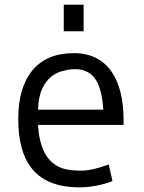

<svg xmlns="http://www.w3.org/2000/svg" viewBox="-20 -802 624 832"><path d="M467.3 -17.1Q395.5 9.8 323.7 9.8Q177.2 9.8 112.3 -79.1Q59.1 -150.9 59.1 -286.6Q59.1 -422.4 119.9 -496.6Q180.7 -570.8 298.8 -571.8Q409.2 -571.8 464.8 -489.3Q515.6 -414.6 515.6 -278.3V-260.7H145Q153.3 -105 251.5 -72.3Q281.7 -62.5 330.8 -62.5Q379.9 -62.5 451.2 -89.4ZM427.7 -326.7Q421.9 -411.1 397.5 -452.6Q355 -522.5 250 -494.1Q191.9 -479 163.1 -418Q146 -381.8 145 -326.7ZM256.3 -781.7H342.3V-666.5H256.3Z"/></svg>

Font: Duru Sans
Style: Regular
Weight: 400
Designer: Onur Yazõcõgil
Foundry: Onur Yazõcõgil
Version: Version 1.001